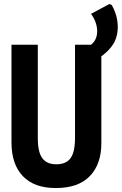

<svg xmlns="http://www.w3.org/2000/svg" viewBox="-20 -940 615 970"><path d="M262 10Q153 10 95.5 -50Q38 -110 38 -221V-714H171V-243Q171 -171 194 -140.5Q217 -110 264 -110Q314 -110 336.5 -141Q359 -172 359 -244V-714H492V-216Q492 -111 434 -50.5Q376 10 262 10ZM412 -697Q440 -709 455.5 -730Q471 -751 471 -783Q471 -802 464 -824Q457 -846 440 -870L533 -920L545 -914Q560 -887 567.5 -859.5Q575 -832 575 -802Q575 -774 565.5 -745Q556 -716 527.5 -686Q499 -656 444 -625Z"/></svg>

Font: Noto Sans Mono Condensed
Style: Bold
Weight: 700
Width: 3
Designer: Monotype Design Team
Foundry: Monotype Imaging Inc.
Version: Version 2.014